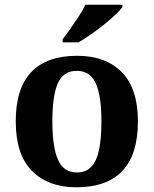

<svg xmlns="http://www.w3.org/2000/svg" viewBox="-20 -786 654 816"><path d="M304.9 10Q184.8 10 115.8 -59.6Q46.9 -129.2 46.9 -270.2Q46.9 -410.7 113 -479.8Q179.2 -548.9 308.1 -548.9Q428.2 -548.9 497.1 -479.8Q566.1 -410.7 566.1 -270.2Q566.1 -129.2 499.9 -59.6Q433.8 10 304.9 10ZM307 -53Q345.4 -53 368.4 -77.7Q391.5 -102.3 401.3 -150.9Q411.1 -199.6 411.1 -270.2Q411.1 -377.5 387.3 -431.2Q363.5 -484.9 305.9 -484.9Q248.4 -484.9 225.4 -431.2Q202.5 -377.5 202.5 -270.3Q202.5 -163.1 225.9 -108.1Q249.4 -53 307 -53ZM245.9 -619Q260.9 -638 279.3 -664Q297.6 -690 315.2 -717Q332.8 -744 342.8 -766H500.3V-756Q491.3 -743 470.1 -723Q448.9 -703 421.5 -681Q394 -659 365.8 -639.5Q337.6 -620 314.1 -606H245.9Z"/></svg>

Font: Noto Serif Malayalam
Style: Regular
Weight: 400
Designer: Indian type Foundry, Jelle Bosma, Monotype Design Team
Foundry: Monotype Imaging Inc.
Version: Version 2.103